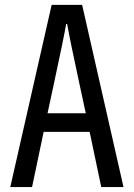

<svg xmlns="http://www.w3.org/2000/svg" viewBox="-20 -755 540 775"><path d="M171.9 -297.9H326.2L301.8 -411.1Q263.7 -586.9 251 -658.2H247.1Q238.3 -606.4 196.3 -411.1ZM388.7 0 341.8 -222.7H156.2L109.4 0H21.5L188.5 -735.4H311.5L478.5 0Z"/></svg>

Font: GenEi Gothic M Regular
Style: Regular
Weight: 400
Designer: o_tamon (Modified); [Source Han Sans]
Ryoko NISHIZUKA  (kana & ideographs); Paul D. Hunt (Latin, Greek & Cyrillic); Wenl
Version: Version 1.1a;Original Version 1.004